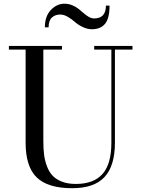

<svg xmlns="http://www.w3.org/2000/svg" viewBox="-20 -997 766 1032"><path d="M304.2 -918.9Q276.4 -918.9 258.8 -902.6Q241.2 -886.2 241.2 -850.1H221.2Q221.2 -909.7 253.4 -943.4Q285.6 -977.1 326.2 -977.1Q348.1 -977.1 367.9 -969Q387.7 -960.9 402.3 -949.2Q417 -937.5 430.2 -925.8Q443.4 -914.1 457.8 -906Q472.2 -897.9 485.8 -897.9Q549.3 -897.9 549.3 -966.8H568.8Q568.8 -898.4 544.7 -869.1Q520.5 -839.8 474.1 -839.8Q448.7 -839.8 423.6 -852.3Q398.4 -864.7 382.1 -879.4Q365.7 -894 344.5 -906.5Q323.2 -918.9 304.2 -918.9ZM27.8 -750H313V-730.5H212.9V-240.2Q212.9 -197.8 217 -165Q221.2 -132.3 232.9 -101.8Q244.6 -71.3 263.9 -51.5Q283.2 -31.7 314.5 -20Q345.7 -8.3 387.7 -8.3Q482.9 -8.3 530.8 -61.5Q578.6 -114.7 578.6 -230V-730.5H486.3V-750H691.9V-730.5H597.7V-230Q597.7 -105.5 541.7 -45.4Q485.8 14.6 367.7 14.6Q237.3 14.6 177.5 -43.2Q117.7 -101.1 117.7 -230V-730.5H27.8Z"/></svg>

Font: Bodoni* 11pt
Style: Regular
Weight: 400
Version: Version 2.3